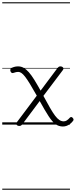

<svg xmlns="http://www.w3.org/2000/svg" viewBox="-20 -1111 676 1712"><path d="M541 17Q504 17 475 -4Q446 -25 413.5 -75Q381 -125 334 -210L183 -8Q175 3 168.5 7.5Q162 12 153 12Q136 12 128.5 2Q121 -8 131 -22L308 -258Q272 -322 246.5 -363.5Q221 -405 203 -428Q185 -451 170.5 -460.5Q156 -470 142 -470Q132 -470 123.5 -468Q115 -466 100 -461Q90 -457 82.5 -462.5Q75 -468 72 -480Q71 -489 74 -496.5Q77 -504 86 -507Q103 -514 115 -516.5Q127 -519 142 -519Q169 -519 191.5 -506Q214 -493 237 -467Q260 -441 285.5 -400Q311 -359 342 -303L488 -498Q497 -510 503 -514.5Q509 -519 518 -519Q530 -519 537 -514Q544 -509 545.5 -501.5Q547 -494 539 -484L367 -256Q401 -193 426 -149.5Q451 -106 471 -79.5Q491 -53 509.5 -41Q528 -29 548 -29Q563 -29 576 -37.5Q589 -46 603 -62Q609 -68 616 -67.5Q623 -67 628 -60Q634 -54 635.5 -47.5Q637 -41 632 -34Q621 -19 606 -7Q591 5 574.5 11Q558 17 541 17ZM0 571H604V581H0ZM0 -20H604V0H0ZM0 -505H604V-500H0ZM0 -1091H604V-1081H0Z"/></svg>

Font: Playwrite PT Guides
Style: Regular
Weight: 400
Designer: Veronika Burian, José Scaglione
Foundry: TypeTogether
Version: Version 1.003